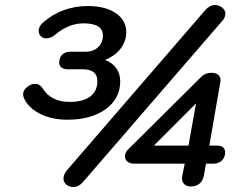

<svg xmlns="http://www.w3.org/2000/svg" viewBox="-20 -733 991 765"><path d="M233 -21Q233 -39 247 -55L799 -694Q816 -713 837 -713Q853 -713 865.5 -702.5Q878 -692 878 -679Q878 -663 865 -649L310 -7Q293 12 272 12Q256 12 244.5 2.5Q233 -7 233 -21ZM80 -333Q72 -347 72 -358Q72 -373 87.5 -386Q103 -399 121 -399Q138 -399 150 -381Q183 -327 257 -327Q311 -327 339.5 -348.5Q368 -370 368 -410Q368 -457 309 -457H249Q234 -457 225 -464Q216 -471 216 -483Q216 -504 228 -515.5Q240 -527 261 -527H322Q352 -527 371 -545Q390 -563 390 -592Q390 -640 312 -640Q284 -640 256 -629Q228 -618 204 -598Q184 -580 164 -580Q152 -580 143 -588.5Q134 -597 134 -610Q134 -628 152 -644Q228 -709 330 -709Q400 -709 441.5 -680.5Q483 -652 483 -605Q483 -569 461 -540Q439 -511 400 -495V-494Q429 -482 444 -460Q459 -438 459 -409Q459 -340 401 -298Q343 -256 248 -256Q190 -256 145 -277Q100 -298 80 -333ZM705 -23 706 -32 716 -81H513Q498 -81 488 -89Q478 -97 478 -110Q478 -127 493 -140L785 -430Q800 -443 822 -443Q842 -443 851.5 -433Q861 -423 858 -406L814 -153H843Q877 -153 877 -125Q877 -106 864 -93.5Q851 -81 831 -81H801L792 -32Q788 -12 774.5 -1Q761 10 739 10Q724 10 714.5 1Q705 -8 705 -23ZM731 -153 761 -321 593 -153Z"/></svg>

Font: Kodchasan Medium
Style: Italic
Weight: 500
Italic angle: -10°
Version: Version 1.000; ttfautohint (v1.6)